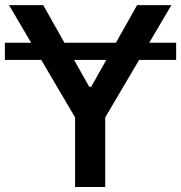

<svg xmlns="http://www.w3.org/2000/svg" viewBox="-21 -748 725 768"><path d="M683.6 -577.1V-508.3H-1.5V-577.1ZM15.1 -727.5H151.9L335.9 -400.9H343.8L527.3 -727.5H664.6L399.9 -278.3V0H279.3V-278.3Z"/></svg>

Font: Inter Cardless Tabular Medium
Style: Regular
Weight: 500
Designer: Rasmus Andersson
Foundry: rsms
Version: Version 4.000;git-4fc901f